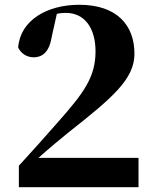

<svg xmlns="http://www.w3.org/2000/svg" viewBox="-20 -784 648 804"><path d="M141 -123C187 -164 233 -202 265 -228C450 -374 543 -452 543 -559C543 -678 470 -764 312 -764C178 -764 65 -700 56 -585C68 -560 92 -544 121 -544C152 -544 185 -560 196 -627L218 -726C231 -729 244 -730 256 -730C333 -730 380 -668 380 -569C380 -461 331 -395 222 -272C173 -216 117 -153 59 -90V0H560V-123Z"/></svg>

Font: Noto Serif KR Black
Style: Regular
Weight: 900
Version: Version 1.001;PS 1.001;hotconv 16.6.54;makeotf.lib2.5.65590